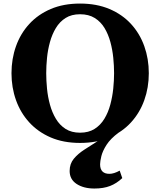

<svg xmlns="http://www.w3.org/2000/svg" viewBox="-20 -792 900 1078"><path d="M429.5 10.5Q336.5 10.5 265 -20.2Q193.5 -51 144.2 -105Q95 -159 69.8 -229.8Q44.5 -300.5 44.5 -381Q44.5 -461.5 69.8 -532.5Q95 -603.5 144.2 -657.2Q193.5 -711 265 -741.5Q336.5 -772 429.5 -772Q522.5 -772 594.5 -741.5Q666.5 -711 715.8 -657.2Q765 -603.5 790.2 -532.5Q815.5 -461.5 815.5 -381Q815.5 -300.5 790.2 -229.8Q765 -159 715.8 -105Q666.5 -51 594.5 -20.2Q522.5 10.5 429.5 10.5ZM429.5 -47Q477.5 -47 511 -68.2Q544.5 -89.5 566 -125Q587.5 -160.5 599.2 -204.2Q611 -248 615.8 -294Q620.5 -340 620.5 -381Q620.5 -422 616 -467.2Q611.5 -512.5 599.8 -556Q588 -599.5 566.8 -634.8Q545.5 -670 511.8 -691Q478 -712 429.5 -712Q381.5 -712 348.2 -691Q315 -670 293.8 -634.8Q272.5 -599.5 260.5 -556Q248.5 -512.5 244 -467.2Q239.5 -422 239.5 -381Q239.5 -340 244 -294Q248.5 -248 260.5 -204.2Q272.5 -160.5 293.8 -125Q315 -89.5 348.2 -68.2Q381.5 -47 429.5 -47ZM510 266.5Q449.5 266.5 410.2 240.8Q371 215 371 168Q371 127.5 394.5 99.2Q418 71 453.2 48.5Q488.5 26 525.8 2Q563 -22 590.5 -54L645.5 -47Q600.5 -13.5 578.2 21.2Q556 56 549 85Q542 114 542 130.5Q542 184 594.5 184Q619.5 184 652 166L666.5 208Q634.5 238 597.8 252.2Q561 266.5 510 266.5Z"/></svg>

Font: Libre Caslon Text
Style: Bold
Weight: 700
Designer: Pablo Impallari, Rodrigo Fuenzalida, Katja Schimmel
Foundry: Pablo Impallari, Rodrigo Fuenzalida
Version: Version 2.000